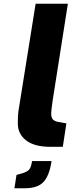

<svg xmlns="http://www.w3.org/2000/svg" viewBox="-20 -783 382 1024"><path d="M75 -125Q75 -169 78 -188L170 -763H342L261 -248Q253 -192 253 -178Q253 -153 264.5 -143.5Q276 -134 301 -131L334 -125L315 0H248Q164 0 119.5 -34Q75 -68 75 -125ZM68 150 96 142Q124 134 135 122Q146 110 151 76H255Q243 155 211.5 188Q180 221 113 221H57Z"/></svg>

Font: Exo ExtraBold
Style: Italic
Weight: 800
Italic angle: -9°
Designer: Natanael Gama
Foundry: Natanael Gama
Version: Version 1.500; ttfautohint (v1.6)